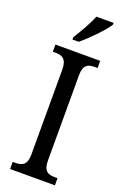

<svg xmlns="http://www.w3.org/2000/svg" viewBox="-175 -983 669 1035"><g transform="rotate(20 159.0 -465.5)"><path d="M108 -784V-771H144C194 -812 265 -886 286 -921V-931H187C170 -886 137 -831 108 -784ZM31 0H288V-41H271C234 -41 207 -52 207 -112V-601C207 -662 233 -673 271 -673H288V-714H31V-673H48C83 -673 112 -662 112 -601V-111C112 -52 83 -41 48 -41H31Z"/></g></svg>

Font: Noto Serif Ethiopic Cn
Style: Regular
Weight: 400
Width: 3
Designer: Monotype Design Team
Foundry: Monotype Imaging Inc.
Version: Version 2.102